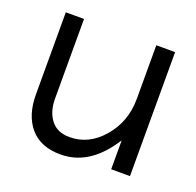

<svg xmlns="http://www.w3.org/2000/svg" viewBox="-86 -513 628 614"><g transform="rotate(20 228.0 -205.5)"><path d="M178 11Q110 11 74.5 -30.5Q39 -72 39 -143V-422H101V-151Q101 -107 122.5 -79Q144 -51 186 -51Q251 -51 298 -105Q347 -161 347 -240V-422H411V0H347V-98L338 -85Q272 11 178 11Z"/></g></svg>

Font: Charger Pro
Style: Lit
Weight: 300
Designer: Jasper
Foundry: Cannot Into Space Fonts
Version: Version 1.09